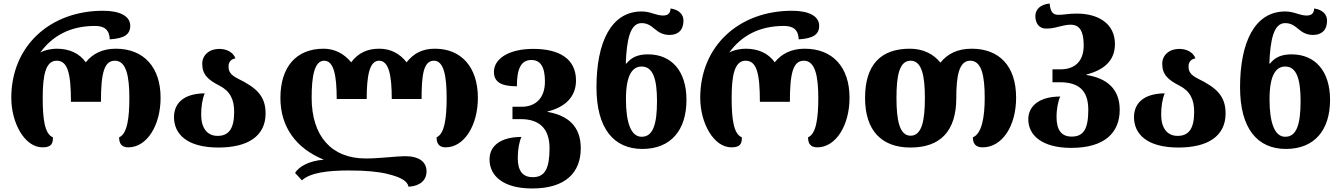

<svg xmlns="http://www.w3.org/2000/svg" viewBox="-20 -826 7591 1088"><path d="M221 9C273 9 280 -14 280 -48C232 -66 222 -157 222 -271C222 -395 237 -482 301 -482C363 -482 382 -413 382 -249H552C552 -411 570 -482 631 -482C695 -482 713 -396 713 -271C713 -161 702 -67 655 -48C655 -15 667 9 707 9C813 9 890 -116 890 -272C890 -444 796 -550 636 -550C563 -550 506 -523 466 -473C431 -523 374 -550 302 -550C276 -550 236 -544 208 -528C277 -623 378 -679 518 -679C573 -679 600 -656 602 -603C683 -608 718 -630 718 -680C718 -736 657 -765 564 -765C262 -765 44 -564 44 -272C44 -130 119 9 221 9Z M1218 10C1382 10 1485 -53 1485 -183C1485 -284 1431 -330 1327 -381C1290 -400 1275 -418 1275 -449C1275 -476 1291 -492 1314 -495C1303 -528 1266 -549 1223 -549C1166 -549 1126 -514 1126 -465C1126 -403 1160 -373 1223 -341C1282 -311 1307 -265 1307 -192C1307 -95 1275 -56 1213 -56C1152 -56 1120 -103 1120 -176C1120 -220 1126 -264 1140 -297C1022 -296 966 -242 966 -162C966 -69 1036 10 1218 10Z M2295 232C2359 229 2397 196 2397 145C2397 92 2356 59 2275 59C2226 59 2134 72 2052 72C1859 72 1746 -54 1746 -272C1746 -392 1761 -482 1817 -482C1872 -482 1888 -397 1888 -265H2058C2058 -395 2073 -482 2128 -482C2184 -482 2200 -397 2200 -265H2369C2369 -395 2378 -482 2439 -482C2495 -482 2511 -395 2511 -271C2511 -161 2500 -67 2454 -48C2454 -15 2466 9 2505 9C2611 9 2688 -116 2688 -272C2688 -442 2597 -550 2445 -550C2374 -550 2324 -524 2284 -473C2245 -523 2193 -550 2129 -550C2061 -550 2010 -526 1970 -473C1930 -522 1876 -550 1814 -550C1657 -550 1569 -445 1569 -271C1569 -108 1656 14 1815 79C1730 85 1673 119 1652 154L1691 196C1737 153 1836 140 1957 140C2054 140 2123 147 2173 159C2257 179 2289 202 2295 232Z M2996 242C3188 242 3271 149 3271 14C3271 -110 3199 -172 3082 -192V-194C3180 -218 3244 -275 3244 -370C3244 -493 3149 -549 3002 -549C2861 -549 2779 -492 2779 -419C2779 -365 2814 -337 2909 -337C2909 -436 2932 -486 2991 -486C3041 -486 3068 -450 3068 -364C3068 -265 3010 -221 2936 -221H2884V-151H2931C3032 -151 3094 -102 3094 14C3094 129 3068 178 2999 178C2940 178 2914 140 2914 69C2914 20 2923 -26 2935 -50C2819 -50 2754 -1 2754 77C2754 172 2833 242 2996 242Z M3620 18C3782 18 3870 -89 3870 -260C3870 -424 3785 -518 3652 -518C3598 -518 3559 -503 3530 -466H3526C3531 -598 3550 -695 3615 -695C3646 -695 3665 -683 3690 -662C3713 -642 3738 -628 3774 -628C3822 -628 3853 -655 3853 -709C3853 -743 3829 -771 3780 -778C3778 -750 3766 -738 3736 -738C3721 -738 3700 -743 3682 -749C3659 -757 3636 -761 3616 -761C3442 -761 3360 -585 3360 -331C3360 -98 3458 18 3620 18ZM3616 -51C3555 -51 3527 -132 3527 -264C3527 -414 3571 -449 3616 -449C3679 -449 3703 -381 3703 -254C3703 -120 3680 -51 3616 -51Z M4125 9C4177 9 4184 -14 4184 -48C4136 -66 4126 -157 4126 -271C4126 -395 4141 -482 4205 -482C4267 -482 4286 -413 4286 -249H4456C4456 -411 4474 -482 4535 -482C4599 -482 4617 -396 4617 -271C4617 -161 4606 -67 4559 -48C4559 -15 4571 9 4611 9C4717 9 4794 -116 4794 -272C4794 -444 4700 -550 4540 -550C4467 -550 4410 -523 4370 -473C4335 -523 4278 -550 4206 -550C4180 -550 4140 -544 4112 -528C4181 -623 4282 -679 4422 -679C4477 -679 4504 -656 4506 -603C4587 -608 4622 -630 4622 -680C4622 -736 4561 -765 4468 -765C4166 -765 3948 -564 3948 -272C3948 -130 4023 9 4125 9Z M5139 10C5309 10 5399 -83 5399 -271C5399 -395 5414 -482 5478 -482C5543 -482 5560 -396 5560 -271C5560 -160 5543 -68 5493 -48C5493 -15 5506 9 5548 9C5660 9 5738 -113 5738 -272C5738 -454 5641 -550 5486 -550C5406 -550 5349 -521 5309 -471C5271 -519 5212 -550 5136 -550C4970 -550 4882 -458 4882 -271C4882 -86 4976 10 5139 10ZM5140 -57C5077 -57 5060 -145 5060 -271C5060 -394 5075 -482 5140 -482C5204 -482 5221 -396 5221 -271C5221 -146 5205 -57 5140 -57Z M6050 12C6242 12 6325 -76 6325 -204C6325 -322 6252 -383 6137 -401V-404C6235 -429 6298 -482 6298 -576C6298 -693 6203 -749 6082 -749C6031 -749 6011 -742 5978 -742C5948 -742 5932 -757 5928 -806C5875 -801 5847 -772 5847 -735C5847 -693 5869 -664 5908 -664C5933 -664 5955 -668 5980 -675C6005 -681 6025 -686 6047 -686C6096 -686 6121 -652 6121 -569C6121 -472 6064 -433 5989 -433H5944V-360H5985C6088 -360 6147 -318 6147 -204C6147 -95 6120 -52 6053 -52C5993 -52 5967 -91 5967 -164C5967 -210 5977 -257 5988 -279C5872 -279 5807 -227 5807 -150C5807 -58 5887 12 6050 12Z M6658 10C6822 10 6925 -53 6925 -183C6925 -284 6871 -330 6767 -381C6730 -400 6715 -418 6715 -449C6715 -476 6731 -492 6754 -495C6743 -528 6706 -549 6663 -549C6606 -549 6566 -514 6566 -465C6566 -403 6600 -373 6663 -341C6722 -311 6747 -265 6747 -192C6747 -95 6715 -56 6653 -56C6592 -56 6560 -103 6560 -176C6560 -220 6566 -264 6580 -297C6462 -296 6406 -242 6406 -162C6406 -69 6476 10 6658 10Z M7267 18C7429 18 7517 -89 7517 -260C7517 -424 7432 -518 7299 -518C7245 -518 7206 -503 7177 -466H7173C7178 -598 7197 -695 7262 -695C7293 -695 7312 -683 7337 -662C7360 -642 7385 -628 7421 -628C7469 -628 7500 -655 7500 -709C7500 -743 7476 -771 7427 -778C7425 -750 7413 -738 7383 -738C7368 -738 7347 -743 7329 -749C7306 -757 7283 -761 7263 -761C7089 -761 7007 -585 7007 -331C7007 -98 7105 18 7267 18ZM7263 -51C7202 -51 7174 -132 7174 -264C7174 -414 7218 -449 7263 -449C7326 -449 7350 -381 7350 -254C7350 -120 7327 -51 7263 -51Z"/></svg>

Font: Noto Serif Georgian Extra
Style: Regular
Weight: 800
Designer: Monotype Design Team
Foundry: Monotype Imaging Inc.
Version: Version 1.901